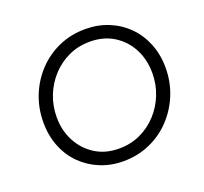

<svg xmlns="http://www.w3.org/2000/svg" viewBox="-131 -910 1142 1075"><g transform="rotate(-20 440.5 -372.5)"><path d="M81 -345Q81 -430 111 -504.5Q141 -579 195 -636Q249 -693 321.5 -725Q394 -757 479 -757Q554 -757 617.5 -731Q681 -705 728.5 -657.5Q776 -610 802.5 -544.5Q829 -479 829 -400Q829 -315 798.5 -240.5Q768 -166 714 -109Q660 -52 587 -20Q514 12 430 12Q356 12 292.5 -14Q229 -40 181.5 -87Q134 -134 107.5 -200Q81 -266 81 -345ZM749 -398Q749 -478 715.5 -542Q682 -606 621.5 -644Q561 -682 479 -682Q410 -682 352 -655Q294 -628 251 -581Q208 -534 184.5 -474Q161 -414 161 -347Q161 -268 195 -203.5Q229 -139 289.5 -101Q350 -63 431 -63Q500 -63 558 -90Q616 -117 659 -164Q702 -211 725.5 -271Q749 -331 749 -398Z"/></g></svg>

Font: Kosmopol Plus Jakarta Sans Italic It
Style: Regular
Weight: 400
Italic angle: -8.04999°
Designer: Gumpita Rahayu
Foundry: Tokotype
Version: Version 2.006